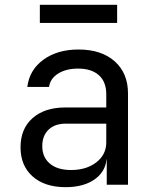

<svg xmlns="http://www.w3.org/2000/svg" viewBox="-20 -765 640 795"><path d="M252 10Q165 10 115 -34.5Q65 -79 65 -155Q65 -232 115 -276Q165 -320 250 -320H420V-375Q420 -426 389.5 -453.5Q359 -481 303 -481Q254 -481 221 -460.5Q188 -440 183 -405H93Q102 -476 160 -518Q218 -560 305 -560Q400 -560 455 -511Q510 -462 510 -378V0H422V-105H407L422 -120Q422 -60 375.5 -25Q329 10 252 10ZM274 -61Q338 -61 379 -93Q420 -125 420 -175V-253H252Q207 -253 181 -228Q155 -203 155 -160Q155 -114 186.5 -87.5Q218 -61 274 -61ZM145 -670V-745H465V-670Z"/></svg>

Font: JetBrains Mono Zero
Style: Regular-Zero
Weight: 400
Designer: Philipp Nurullin, Konstantin Bulenkov
Foundry: JetBrains
Version: Version 2.211